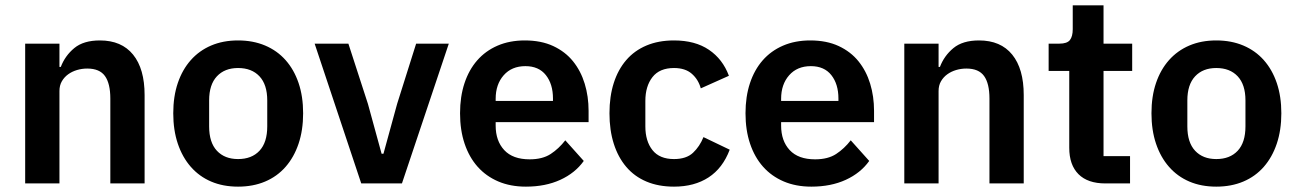

<svg xmlns="http://www.w3.org/2000/svg" viewBox="-20 -685 4844 717"><path d="M74 0V-522H202V-435H207Q223 -477 257.5 -505.5Q292 -534 353 -534Q434 -534 477 -481Q520 -428 520 -330V0H392V-317Q392 -373 372 -401Q352 -429 306 -429Q286 -429 267.5 -423.5Q249 -418 234.5 -407.5Q220 -397 211 -381.5Q202 -366 202 -345V0Z M869 12Q813 12 768.5 -7Q724 -26 692.5 -62Q661 -98 644 -148.5Q627 -199 627 -262Q627 -325 644 -375Q661 -425 692.5 -460.5Q724 -496 768.5 -515Q813 -534 869 -534Q925 -534 970 -515Q1015 -496 1046.5 -460.5Q1078 -425 1095 -375Q1112 -325 1112 -262Q1112 -199 1095 -148.5Q1078 -98 1046.5 -62Q1015 -26 970 -7Q925 12 869 12ZM869 -91Q920 -91 949 -122Q978 -153 978 -213V-310Q978 -369 949 -400Q920 -431 869 -431Q819 -431 790 -400Q761 -369 761 -310V-213Q761 -153 790 -122Q819 -91 869 -91Z M1329 0 1155 -522H1281L1354 -297L1405 -111H1412L1463 -297L1534 -522H1656L1481 0Z M1944 12Q1886 12 1840.5 -7.5Q1795 -27 1763.5 -62.5Q1732 -98 1715 -148.5Q1698 -199 1698 -262Q1698 -324 1714.5 -374Q1731 -424 1762 -459.5Q1793 -495 1838 -514.5Q1883 -534 1940 -534Q2001 -534 2046 -513Q2091 -492 2120 -456Q2149 -420 2163.5 -372.5Q2178 -325 2178 -271V-229H1831V-216Q1831 -159 1863 -124.5Q1895 -90 1958 -90Q2006 -90 2036.5 -110Q2067 -130 2091 -161L2160 -84Q2128 -39 2072.5 -13.5Q2017 12 1944 12ZM1942 -438Q1891 -438 1861 -404Q1831 -370 1831 -316V-308H2045V-317Q2045 -371 2018.5 -404.5Q1992 -438 1942 -438Z M2497 12Q2439 12 2394 -7Q2349 -26 2318.5 -62Q2288 -98 2272 -148.5Q2256 -199 2256 -262Q2256 -325 2272 -375Q2288 -425 2318.5 -460.5Q2349 -496 2394 -515Q2439 -534 2497 -534Q2576 -534 2627.5 -499Q2679 -464 2702 -402L2597 -355Q2588 -388 2563.5 -409.5Q2539 -431 2497 -431Q2443 -431 2416.5 -397Q2390 -363 2390 -308V-213Q2390 -158 2416.5 -124.5Q2443 -91 2497 -91Q2543 -91 2568 -114.5Q2593 -138 2607 -173L2705 -126Q2679 -57 2626 -22.5Q2573 12 2497 12Z M3010 12Q2952 12 2906.5 -7.5Q2861 -27 2829.5 -62.5Q2798 -98 2781 -148.5Q2764 -199 2764 -262Q2764 -324 2780.5 -374Q2797 -424 2828 -459.5Q2859 -495 2904 -514.5Q2949 -534 3006 -534Q3067 -534 3112 -513Q3157 -492 3186 -456Q3215 -420 3229.5 -372.5Q3244 -325 3244 -271V-229H2897V-216Q2897 -159 2929 -124.5Q2961 -90 3024 -90Q3072 -90 3102.5 -110Q3133 -130 3157 -161L3226 -84Q3194 -39 3138.5 -13.5Q3083 12 3010 12ZM3008 -438Q2957 -438 2927 -404Q2897 -370 2897 -316V-308H3111V-317Q3111 -371 3084.5 -404.5Q3058 -438 3008 -438Z M3357 0V-522H3485V-435H3490Q3506 -477 3540.5 -505.5Q3575 -534 3636 -534Q3717 -534 3760 -481Q3803 -428 3803 -330V0H3675V-317Q3675 -373 3655 -401Q3635 -429 3589 -429Q3569 -429 3550.5 -423.5Q3532 -418 3517.5 -407.5Q3503 -397 3494 -381.5Q3485 -366 3485 -345V0Z M4108 0Q4042 0 4007.5 -34.5Q3973 -69 3973 -133V-420H3896V-522H3936Q3965 -522 3975.5 -535.5Q3986 -549 3986 -576V-665H4101V-522H4208V-420H4101V-102H4200V0Z M4522 12Q4466 12 4421.5 -7Q4377 -26 4345.5 -62Q4314 -98 4297 -148.5Q4280 -199 4280 -262Q4280 -325 4297 -375Q4314 -425 4345.5 -460.5Q4377 -496 4421.5 -515Q4466 -534 4522 -534Q4578 -534 4623 -515Q4668 -496 4699.5 -460.5Q4731 -425 4748 -375Q4765 -325 4765 -262Q4765 -199 4748 -148.5Q4731 -98 4699.5 -62Q4668 -26 4623 -7Q4578 12 4522 12ZM4522 -91Q4573 -91 4602 -122Q4631 -153 4631 -213V-310Q4631 -369 4602 -400Q4573 -431 4522 -431Q4472 -431 4443 -400Q4414 -369 4414 -310V-213Q4414 -153 4443 -122Q4472 -91 4522 -91Z"/></svg>

Font: IBM Plex Sans Thai SemiBold
Style: Regular
Weight: 600
Designer: Mike Abbink, Paul van der Laan, Pieter van Rosmalen, Ben Mitchell, Mark Frömberg
Foundry: Bold Monday
Version: Version 1.1